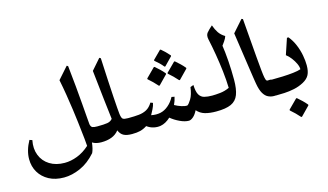

<svg xmlns="http://www.w3.org/2000/svg" viewBox="-105 -1078 2836 1662"><g transform="rotate(-15 1313.5 -247.0)"><path d="M688 -142Q708 -142 718 -120.5Q728 -99 728 -73Q728 -45 718.5 -22.5Q709 0 688 0Q666 0 645.5 -4.5Q625 -9 608 -20Q605 8 599.5 30.5Q594 53 586 70Q521 144 445 177.5Q369 211 298 211Q220 211 163.5 180.5Q107 150 76 98Q45 46 45 -20Q45 -98 91 -181L115 -173Q100 -99 123.5 -39Q147 21 202.5 55.5Q258 90 336 90Q392 90 450 67.5Q508 45 560 -2Q558 -31 554.5 -66.5Q551 -102 546 -142Q543 -170 537 -221Q531 -272 522 -337Q513 -402 501.5 -473Q490 -544 476 -613L569 -718L580 -711Q591 -613 599 -523.5Q607 -434 613 -362Q619 -290 622.5 -241.5Q626 -193 628 -177Q633 -153 646.5 -147.5Q660 -142 688 -142Z M963 0Q915 0 888 -14.5Q861 -29 847 -64Q820 -30 780 -15Q740 0 689 0Q653 0 635 -22.5Q617 -45 618 -72Q618 -98 636 -120Q654 -142 689 -142Q750 -142 779.5 -147Q809 -152 826 -173Q818 -238 805 -352Q792 -466 776 -616L859 -711L871 -704Q882 -475 890 -352Q898 -229 902 -196Q907 -158 919 -150Q931 -142 964 -142Q984 -142 994 -120Q1004 -98 1004 -71Q1004 -45 994 -22.5Q984 0 963 0Z M1375 -222 1401 -217Q1394 -182 1378 -149Q1406 -133 1437.5 -123Q1469 -113 1489 -115Q1503 -123 1525 -159Q1547 -195 1556 -262L1585 -273Q1587 -212 1603.5 -184.5Q1620 -157 1649.5 -149.5Q1679 -142 1720 -142Q1741 -142 1751 -119Q1761 -96 1761 -69Q1761 -43 1750 -21.5Q1739 0 1718 0Q1659 0 1617.5 -12Q1576 -24 1547 -57Q1530 -22 1508 -3Q1486 16 1468 16Q1433 16 1389 -4.5Q1345 -25 1310 -54Q1266 -13 1220 -5Q1192 0 1160 -6.5Q1128 -13 1098 -35Q1067 -15 1037 -7.5Q1007 0 964 0Q930 0 913 -21.5Q896 -43 896 -69Q895 -96 912.5 -119Q930 -142 964 -142H971Q1023 -142 1062 -146Q1101 -150 1131.5 -166.5Q1162 -183 1186 -222L1207 -214Q1202 -188 1188.5 -161.5Q1175 -135 1164 -115Q1208 -106 1247 -114Q1285 -122 1319.5 -151.5Q1354 -181 1375 -222ZM1385 -491Q1369 -511 1350.5 -529Q1332 -547 1312 -563V-570L1384 -642H1391Q1410 -626 1428 -608.5Q1446 -591 1463 -571V-564L1392 -491ZM1563 -426 1484 -345H1477Q1458 -367 1438 -386.5Q1418 -406 1396 -425V-432L1476 -512H1483Q1504 -494 1524 -475Q1544 -456 1563 -433ZM1214 -424V-431L1294 -511H1301Q1322 -493 1342 -474Q1362 -455 1381 -432V-425L1302 -344H1295Q1276 -366 1256 -385.5Q1236 -405 1214 -424Z M1961 -611Q1954 -589 1939 -568Q1924 -547 1916 -536Q1925 -478 1931 -396Q1937 -314 1937 -226Q1937 -143 1918 -93Q1899 -43 1851.5 -21.5Q1804 0 1717 0Q1684 0 1667.5 -22Q1651 -44 1651 -70Q1651 -97 1667.5 -119.5Q1684 -142 1717 -142Q1749 -142 1791.5 -146.5Q1834 -151 1874 -170Q1872 -242 1863 -320Q1854 -398 1841 -475.5Q1828 -553 1813 -621Q1805 -659 1822.5 -680Q1840 -701 1873 -730Q1887 -690 1906.5 -661Q1926 -632 1961 -611Z M2236 0Q2209 0 2184 -11.5Q2159 -23 2140.5 -54Q2122 -85 2112 -142Q2110 -153 2108 -166Q2106 -179 2102 -204.5Q2098 -230 2091 -278.5Q2084 -327 2072 -408Q2060 -489 2042 -613L2135 -718L2147 -713Q2155 -616 2162 -527.5Q2169 -439 2175 -367.5Q2181 -296 2186 -246.5Q2191 -197 2195 -178Q2200 -152 2207 -147Q2214 -142 2225.5 -144.5Q2237 -147 2254 -142Q2274 -137 2284 -121.5Q2294 -106 2294 -68Q2294 -31 2282 -15.5Q2270 0 2236 0Z M2487 -458Q2519 -419 2539 -370.5Q2559 -322 2568 -273.5Q2577 -225 2577 -184Q2577 -131 2560.5 -99Q2544 -67 2503 -45Q2462 -23 2416.5 -13.5Q2371 -4 2328 -2Q2285 0 2253 0Q2223 0 2203.5 -22.5Q2184 -45 2184 -72Q2184 -98 2203.5 -120Q2223 -142 2253 -142Q2300 -142 2351 -144Q2402 -146 2446 -151Q2490 -156 2515 -165Q2515 -188 2502 -216Q2489 -244 2468.5 -271Q2448 -298 2425 -315L2473 -458ZM2415 236Q2396 214 2376 194.5Q2356 175 2334 156V149L2414 69H2421Q2442 87 2462 106Q2482 125 2501 148V155L2422 236Z"/></g></svg>

Font: Bona Nova
Style: Bold
Weight: 700
Designer: Mateusz Machalski
Foundry: Capitalics
Version: Version 4.001; ttfautohint (v1.8.3)